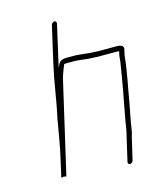

<svg xmlns="http://www.w3.org/2000/svg" viewBox="-105 -765 695 838"><g transform="rotate(-15 242.5 -345.5)"><path d="M206 -677 167 -506C150 -431 141 -353 124 -278C113 -218 105 -161 91 -101L73 -22L86 -24C88 -23 92 -22 95 -22C97 -22 96 -22 96 -22L192 -438C197 -458 207 -480 213 -497C216 -498 220 -499 223 -499H256C286 -499 313 -492 343 -492C349 -492 354 -492 360 -491H445C449 -491 454 -491 460 -490L457 -478C454 -465 455 -458 453 -444C441 -365 425 -281 409 -197C404 -169 401 -141 393 -114L370 -14C369 -8 372 -2 378 -2C384 -2 392 -8 393 -14L416 -113C420 -124 423 -137 425 -152C429 -182 437 -218 443 -250C455 -323 472 -398 478 -466L484 -492C488 -511 470 -514 451 -514H366C361 -515 355 -515 349 -515C335 -515 317 -518 305 -519L283 -521C275 -522 269 -522 262 -522H229C223 -522 216 -521 210 -519C196 -513 193 -503 186 -488L229 -677C230 -683 227 -689 221 -689C215 -689 207 -683 206 -677Z"/></g></svg>

Font: Electronic
Style: ExLtIt
Weight: 200
Version: Version 1.011